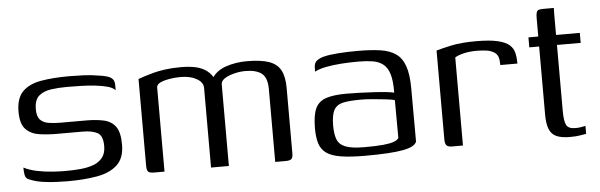

<svg xmlns="http://www.w3.org/2000/svg" viewBox="-40 -624 2345 751"><g transform="rotate(-5 1133.0 -249.0)"><path d="M200.1 4.5Q182.9 4.5 157.4 3.5Q131.9 2.5 105.4 -1.1Q78.9 -4.7 58.4 -12.5Q47.7 -16 41.9 -19.9Q36 -23.8 33.6 -34Q31.1 -44.1 31.1 -64Q52.8 -52.5 83 -46.3Q113.2 -40 143.2 -38.1Q173.2 -36.2 193.4 -36.2Q223.4 -36.2 251.9 -38.7Q280.4 -41.2 303.3 -49.3Q326.1 -57.5 339.7 -74.6Q353.4 -91.8 353.4 -120.1Q353.4 -161 332.4 -172.4Q311.5 -183.8 274.5 -183.8H173.5Q137.1 -183.8 104.7 -188.5Q72.2 -193.1 51.7 -213.8Q31.2 -234.4 31.2 -282.8Q31.2 -336.1 57.3 -362.2Q83.4 -388.2 130.5 -396.2Q177.6 -404.3 240.9 -404.3Q264 -404.3 295.9 -403Q327.7 -401.8 356.9 -396.5Q377.4 -394 390.6 -389.5Q403.8 -385 410.5 -377Q417.1 -369 417.1 -354.3V-333.6Q407.9 -344.4 386.8 -350.1Q365.8 -355.8 338.5 -358.8Q311.3 -361.8 282.2 -362.5Q253.2 -363.3 228.1 -363.3Q196 -363.3 166.2 -359.2Q136.4 -355.1 117.9 -339.3Q99.5 -323.6 99.5 -286.9Q99.5 -258.8 111.1 -246.1Q122.8 -233.3 143.2 -229.7Q163.7 -226.1 190 -226.1H292.7Q331 -226.1 360.7 -219.6Q390.4 -213.1 406.9 -190.8Q423.4 -168.5 423.4 -120.2Q423.4 -66.5 394 -39.8Q364.7 -13 314.4 -4.3Q264.1 4.5 200.1 4.5Z M539.9 0Q521.6 0 515.8 -5.7Q510 -11.4 510 -29.2V-369.6Q518.1 -372.6 533.1 -377.7Q548.2 -382.8 569.1 -388.4Q590 -394 617.7 -397.8Q645.4 -401.5 678.5 -401.5Q712.1 -401.5 737.3 -395.9Q762.5 -390.2 780.3 -376.7Q798.1 -363.1 809.6 -339.9L796 -340.2Q804.3 -357.3 819.2 -369.5Q834.1 -381.7 854.1 -388.7Q874.2 -395.7 895.7 -399Q917.2 -402.2 936.9 -402.2Q992.9 -402.2 1024.8 -391Q1056.7 -379.7 1070.4 -354Q1084.1 -328.3 1084.1 -285.1V-27.4Q1084.1 -10.9 1078 -5.4Q1071.9 0 1055.6 0H1014.4Q1014.4 -71.9 1014.4 -143.4Q1014.4 -215 1014.4 -286.9Q1014.1 -331 992.8 -347.7Q971.4 -364.4 928.6 -364.4Q908.5 -364.4 886.3 -359.1Q864.1 -353.9 848.3 -344.1Q832.4 -334.3 832.4 -320.6V0H762.4V-312.8Q762.4 -334.5 737.6 -348.8Q712.8 -363.1 675.2 -363.1Q651.8 -363.1 630.8 -359.6Q609.7 -356.1 595.8 -349.7Q581.9 -343.2 579.7 -332.5V0Z M1367.9 6.7Q1309.2 6.7 1272.4 0.7Q1235.5 -5.2 1215.5 -19.5Q1195.6 -33.7 1188.1 -57.7Q1180.6 -81.7 1180.6 -117.2Q1180.6 -168.2 1192.9 -195.1Q1205.3 -222 1234.9 -231.8Q1264.6 -241.7 1315.2 -241.7Q1340.4 -241.7 1369.7 -240.6Q1399 -239.5 1426.7 -237.9Q1454.4 -236.3 1474.6 -233.9Q1494.8 -231.5 1501.6 -229.3Q1502.3 -275.2 1494.1 -302.1Q1485.9 -328.9 1469.4 -341.8Q1452.8 -354.8 1428.2 -358.8Q1403.5 -362.7 1372.1 -362.7Q1338.5 -362.7 1305.1 -360.4Q1271.7 -358 1244 -352.6Q1216.3 -347.1 1200.6 -338V-353Q1200.6 -373.6 1213.5 -382.3Q1226.3 -391 1241.7 -394.3Q1261 -399.3 1297.7 -402Q1334.3 -404.7 1373.6 -404.5Q1424.6 -404.5 1461.5 -399.2Q1498.5 -393.9 1522.4 -377.4Q1546.3 -360.9 1557.9 -327.8Q1569.5 -294.8 1569.5 -238.5L1570 -31.9Q1564.1 -11.7 1516.9 -2.5Q1469.7 6.7 1367.9 6.7ZM1367.7 -27.1Q1414.1 -27.1 1441.5 -29.8Q1469 -32.5 1483.3 -38Q1497.5 -43.4 1502.3 -51.4L1501.6 -199.7Q1492.8 -203.2 1468.5 -206Q1444.2 -208.9 1417.1 -211.2Q1390 -213.6 1370.6 -213.6Q1328 -213.6 1301.7 -208.6Q1275.4 -203.6 1263.9 -184Q1252.4 -164.3 1252.4 -121.6Q1252.4 -89 1260.2 -68Q1268 -46.9 1292.7 -37Q1317.4 -27.1 1367.7 -27.1Z M1751.5 0H1707.3Q1694.1 0 1687.5 -6.3Q1681 -12.7 1681 -30.7V-379Q1702.6 -385.5 1741.2 -393.8Q1779.9 -402 1837.3 -402Q1891.1 -402 1922.5 -394.6Q1954 -387.2 1968.7 -373.9Q1983.4 -360.6 1987.5 -342.2Q1991.7 -323.8 1991.7 -300.8H1924.5L1923.8 -314.8Q1923 -338.4 1909.3 -348.7Q1895.5 -359.1 1876.2 -361.8Q1857 -364.4 1838.4 -364.4Q1809.3 -364.4 1786.8 -359.2Q1764.3 -353.9 1751.5 -345.9Z M2171.8 3.3Q2138.4 3.3 2119 -5.3Q2099.5 -13.8 2090.8 -34.8Q2082.1 -55.8 2082.1 -92V-359.8H2043.5V-399H2082.1V-471.4Q2082.1 -486.3 2084.4 -493.5Q2086.7 -500.7 2092.8 -502.9Q2098.9 -505 2110.1 -505H2152.6Q2152.6 -503.5 2152.2 -496.8Q2151.9 -490.2 2151.9 -477.5V-399H2245.2V-359.8H2152.1V-100.3Q2152.1 -61.1 2160.2 -45.3Q2168.4 -29.5 2196.5 -29.5Q2207.4 -29.5 2219.1 -31.5Q2230.8 -33.5 2235.5 -34.7V-3.5Q2229.8 -2.5 2212.8 0.4Q2195.9 3.3 2171.8 3.3Z"/></g></svg>

Font: Genos Thin
Style: Regular
Weight: 100
Designer: Robert E. Leuschke
Foundry: Robert E. Leuschke
Version: Version 1.010